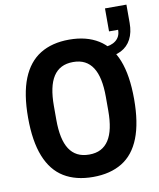

<svg xmlns="http://www.w3.org/2000/svg" viewBox="-91 -896 813 979"><g transform="rotate(-10 315.5 -406.0)"><path d="M312 12Q223 12 161.5 -25.5Q100 -63 68.5 -142Q37 -221 37 -343Q37 -466 68.5 -544.5Q100 -623 161.5 -661Q223 -699 312 -699Q401 -699 462.5 -661Q524 -623 555 -544.5Q586 -466 586 -343Q586 -221 555 -142Q524 -63 462.5 -25.5Q401 12 312 12ZM312 -104Q347 -104 372 -117Q397 -130 413.5 -155.5Q430 -181 438 -219Q446 -257 446 -307V-380Q446 -430 438 -468Q430 -506 413.5 -531.5Q397 -557 372 -570Q347 -583 312 -583Q277 -583 251.5 -570Q226 -557 209.5 -531.5Q193 -506 185 -468Q177 -430 177 -380V-307Q177 -257 185 -219Q193 -181 209.5 -155.5Q226 -130 251.5 -117Q277 -104 312 -104ZM476 -576V-630Q517 -630 542 -649.5Q567 -669 567 -705H520V-824H631V-729Q631 -680 613 -645.5Q595 -611 560.5 -593.5Q526 -576 476 -576Z"/></g></svg>

Font: Archivo Condensed
Style: Bold
Weight: 700
Width: 3
Designer: Hector Gatti
Foundry: Omnibus-Type
Version: Version 2.001